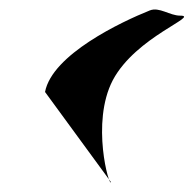

<svg xmlns="http://www.w3.org/2000/svg" viewBox="-20 -424 408 405"><path d="M75 -230C90 -309 236 -378 296 -402C316 -410 338 -391 360 -391C403 -391 267 -347 218 -255C171 -165 211 -27 214 -40Z"/></svg>

Font: Corrode
Style: Ita
Weight: 400
Designer: Mew Too
Version: Version 0.532